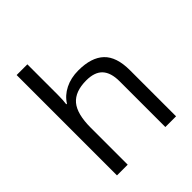

<svg xmlns="http://www.w3.org/2000/svg" viewBox="-207 -894 1028 1028"><g transform="rotate(-45 307.0 -380.0)"><path d="M452.1 0V-346.2Q452.1 -411.6 422.4 -443.8Q392.6 -476.1 329.1 -476.1Q244.6 -476.1 205.8 -430.2Q167 -384.3 167 -279.8V0H85.9V-759.8H167V-529.8Q167 -488.3 163.1 -460.9H168Q191.9 -499.5 236.1 -521.7Q280.3 -543.9 336.9 -543.9Q435.1 -543.9 484.1 -497.3Q533.2 -450.7 533.2 -349.1V0Z"/></g></svg>

Font: f08437224
Style: Regular
Weight: 400
Foundry: Ascender Corporation
Version: Version 1.10